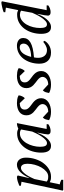

<svg xmlns="http://www.w3.org/2000/svg" viewBox="960 -1752 992 2953"><g transform="rotate(-90 1456.5 -276.0)"><path d="M97 146Q132 152 167 171V200H10L1 191L44 -8L137 -442L76 -451V-476Q109 -490 145.5 -501Q182 -512 214 -512L234 -500L193 -324H197Q215 -364 236.5 -398Q258 -432 283 -457.5Q308 -483 337 -497.5Q366 -512 399 -512Q421 -512 441 -503.5Q461 -495 476 -477.5Q491 -460 499.5 -434Q508 -408 508 -374Q508 -297 485 -227Q462 -157 422.5 -104Q383 -51 330 -19.5Q277 12 216 12Q199 12 187 11Q175 10 166 7.5Q157 5 148.5 1Q140 -3 130 -8ZM352 -450Q323 -450 297 -427.5Q271 -405 248.5 -373Q226 -341 208 -305.5Q190 -270 179 -243L140 -54Q154 -42 169.5 -36.5Q185 -31 219 -31Q259 -31 294.5 -60.5Q330 -90 356.5 -136Q383 -182 398.5 -238.5Q414 -295 414 -350Q414 -398 397.5 -424Q381 -450 352 -450Z M731 -50Q758 -50 785 -75.5Q812 -101 836 -137Q860 -173 879 -212Q898 -251 909 -277L941 -448Q927 -458 914 -462Q901 -466 878 -466Q832 -466 794.5 -437.5Q757 -409 730.5 -364Q704 -319 689.5 -264Q675 -209 675 -156Q675 -105 687.5 -77.5Q700 -50 731 -50ZM889 -196Q876 -160 856.5 -123Q837 -86 811.5 -56Q786 -26 755 -7Q724 12 689 12Q585 12 585 -139Q585 -209 605 -275.5Q625 -342 663 -394Q701 -446 755.5 -477.5Q810 -509 879 -509Q904 -509 919 -504.5Q934 -500 955 -491Q995 -512 1039 -512L949 -55H1022V-30Q1002 -14 974 -4Q946 6 919 6Q890 6 877.5 -6.5Q865 -19 865 -33Q865 -51 872 -92Q879 -133 893 -196Z M1332 -118Q1331 -142 1318.5 -159.5Q1306 -177 1286.5 -193Q1267 -209 1245 -225Q1223 -241 1203.5 -260.5Q1184 -280 1171.5 -305.5Q1159 -331 1159 -367Q1159 -403 1173 -430Q1187 -457 1211.5 -475Q1236 -493 1270.5 -502.5Q1305 -512 1346 -512Q1372 -512 1404.5 -507.5Q1437 -503 1466 -486Q1466 -475 1462 -460.5Q1458 -446 1451.5 -432.5Q1445 -419 1437 -407.5Q1429 -396 1420 -392L1346 -469Q1325 -468 1307 -464Q1289 -460 1275.5 -451Q1262 -442 1254.5 -427.5Q1247 -413 1247 -391Q1247 -365 1260 -346.5Q1273 -328 1292.5 -311.5Q1312 -295 1334.5 -279.5Q1357 -264 1376.5 -244.5Q1396 -225 1409 -199.5Q1422 -174 1422 -139Q1422 -103 1405.5 -75Q1389 -47 1360.5 -27.5Q1332 -8 1294.5 2Q1257 12 1215 12Q1173 12 1138.5 3.5Q1104 -5 1084 -18Q1089 -44 1096 -68.5Q1103 -93 1125 -114L1215 -31Q1236 -31 1256.5 -36Q1277 -41 1293.5 -52Q1310 -63 1320.5 -79Q1331 -95 1332 -118Z M1750 -118Q1749 -142 1736.5 -159.5Q1724 -177 1704.5 -193Q1685 -209 1663 -225Q1641 -241 1621.5 -260.5Q1602 -280 1589.5 -305.5Q1577 -331 1577 -367Q1577 -403 1591 -430Q1605 -457 1629.5 -475Q1654 -493 1688.5 -502.5Q1723 -512 1764 -512Q1790 -512 1822.5 -507.5Q1855 -503 1884 -486Q1884 -475 1880 -460.5Q1876 -446 1869.5 -432.5Q1863 -419 1855 -407.5Q1847 -396 1838 -392L1764 -469Q1743 -468 1725 -464Q1707 -460 1693.5 -451Q1680 -442 1672.5 -427.5Q1665 -413 1665 -391Q1665 -365 1678 -346.5Q1691 -328 1710.5 -311.5Q1730 -295 1752.5 -279.5Q1775 -264 1794.5 -244.5Q1814 -225 1827 -199.5Q1840 -174 1840 -139Q1840 -103 1823.5 -75Q1807 -47 1778.5 -27.5Q1750 -8 1712.5 2Q1675 12 1633 12Q1591 12 1556.5 3.5Q1522 -5 1502 -18Q1507 -44 1514 -68.5Q1521 -93 1543 -114L1633 -31Q1654 -31 1674.5 -36Q1695 -41 1711.5 -52Q1728 -63 1738.5 -79Q1749 -95 1750 -118Z M2305 -89Q2296 -70 2279 -52Q2262 -34 2239 -19.5Q2216 -5 2187 3.5Q2158 12 2125 12Q2042 12 1997.5 -35.5Q1953 -83 1953 -167Q1953 -238 1973 -301Q1993 -364 2029 -411Q2065 -458 2116.5 -485Q2168 -512 2231 -512Q2279 -512 2313.5 -487.5Q2348 -463 2348 -415Q2348 -344 2277.5 -303Q2207 -262 2050 -250Q2046 -233 2044.5 -217Q2043 -201 2043 -186Q2043 -126 2073.5 -88Q2104 -50 2163 -50Q2182 -50 2200.5 -56Q2219 -62 2235.5 -71Q2252 -80 2265.5 -90Q2279 -100 2289 -108ZM2200 -469Q2157 -468 2120 -428.5Q2083 -389 2057 -293Q2154 -296 2208 -326.5Q2262 -357 2262 -411Q2262 -432 2249.5 -450Q2237 -468 2200 -469Z M2558 -50Q2585 -50 2612 -75.5Q2639 -101 2663 -137Q2687 -173 2706 -212Q2725 -251 2736 -277L2768 -448Q2753 -458 2740.5 -461.5Q2728 -465 2705 -466Q2657 -465 2619 -436.5Q2581 -408 2555 -363.5Q2529 -319 2515.5 -264Q2502 -209 2502 -156Q2502 -105 2514.5 -77.5Q2527 -50 2558 -50ZM2716 -196Q2703 -160 2683 -123Q2663 -86 2637.5 -56Q2612 -26 2581.5 -7Q2551 12 2516 12Q2412 12 2412 -140Q2412 -211 2432 -277.5Q2452 -344 2490 -395.5Q2528 -447 2582 -478Q2636 -509 2705 -509Q2731 -509 2744 -505.5Q2757 -502 2777 -493L2815 -682L2745 -691V-716Q2760 -722 2778 -727.5Q2796 -733 2815.5 -737.5Q2835 -742 2855 -746Q2875 -750 2892 -752L2913 -744L2776 -55H2849V-30Q2829 -14 2801 -4Q2773 6 2746 6Q2717 6 2704.5 -6.5Q2692 -19 2692 -33Q2692 -51 2699 -92Q2706 -133 2720 -196Z"/></g></svg>

Font: PTSerifItalic
Style: Italic
Weight: 400
Italic angle: -12°
Designer: A.Korolkova, O.Umpeleva, V.Yefimov
Foundry: ParaType Ltd
Version: Version 1.000W OFL